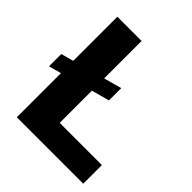

<svg xmlns="http://www.w3.org/2000/svg" viewBox="-197 -835 960 960"><g transform="rotate(45 283.0 -355.5)"><path d="M250 -446.3 344.7 -472.2V-385.3L250 -359.4V-131.8H548.3V0H78.6V-312L12.2 -293.9V-380.9L78.6 -398.9V-710.9H250Z"/></g></svg>

Font: Sadagaat-English
Style: Regular
Weight: 900
Designer: Ahmed alsheikh
Foundry: Ahmed alsheikh Design
Version: Version 2.137;January 17, 2018;FontCreator 11.0.0.2408 64-bi